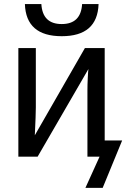

<svg xmlns="http://www.w3.org/2000/svg" viewBox="-20 -762 614 934"><path d="M154.3 -528.3H69.3V0H163.1L410.2 -426.3C409.2 -421.1 408.1 -406.9 407 -383.8C405.8 -360.7 405.3 -340.2 405.3 -322.3V0H464.4L395.5 151.9H479.5L574.2 -78.6H489.3V-528.3H393.1L149.4 -104C152.7 -172.4 154.3 -217.4 154.3 -239.3ZM280.3 -585.9C396.2 -585.9 455.9 -638 459.5 -742.2H379.4C375.5 -677.4 342.4 -645 280.3 -645C218.1 -645 185.1 -677.4 181.2 -742.2H101.1C104.7 -638 164.4 -585.9 280.3 -585.9Z"/></svg>

Font: Arimo
Style: Regular
Weight: 400
Designer: Steve Matteson
Foundry: Monotype Imaging Inc.
Version: Version 1.32